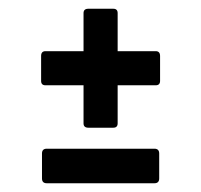

<svg xmlns="http://www.w3.org/2000/svg" viewBox="-20 -471 460 439"><path d="M182 -179Q171 -179 171 -189V-276H84Q74 -276 74 -286V-343Q74 -354 84 -354H171V-441Q171 -451 182 -451H239Q249 -451 249 -441V-354H336Q346 -354 346 -343V-286Q346 -276 336 -276H249V-189Q249 -179 239 -179ZM87 -52Q76 -52 76 -63V-120Q76 -131 87 -131H333Q344 -131 344 -120V-63Q344 -52 333 -52Z"/></svg>

Font: Sofia Sans Extra Condensed SemiBold
Style: Regular
Weight: 600
Designer: Botio Nikoltchev, Ani Petrova
Foundry: lettersoup
Version: Version 4.101